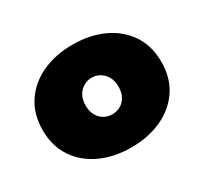

<svg xmlns="http://www.w3.org/2000/svg" viewBox="-106 -620 829 779"><g transform="rotate(-30 308.0 -230.5)"><path d="M30 -230Q30 -156 66 -102Q102 -48 165 -19Q228 10 308 10Q388 10 451 -19Q514 -48 550 -102Q586 -156 586 -230Q586 -305 550 -359Q514 -413 451 -442Q388 -471 308 -471Q228 -471 165 -442Q102 -413 66 -359Q30 -305 30 -230ZM231 -230Q231 -258 242 -277Q253 -296 270.5 -306Q288 -316 308 -316Q328 -316 345.5 -306Q363 -296 374 -277Q385 -258 385 -230Q385 -202 374 -183Q363 -164 345.5 -154.5Q328 -145 308 -145Q288 -145 270.5 -154.5Q253 -164 242 -183Q231 -202 231 -230Z"/></g></svg>

Font: Jost Black
Style: Regular
Weight: 900
Version: Version 3.710